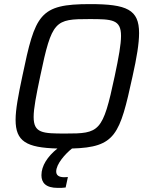

<svg xmlns="http://www.w3.org/2000/svg" viewBox="-20 -716 721 936"><path d="M419 -696C172 -696 152 -647 89 -345C69 -251 56 -182 56 -132C56 -27 108 4 260 8C211 47 182 93 182 138C182 174 202 200 262 200C276 200 288 200 300 198L311 147C302 148 298 148 294 148C265 148 254 137 254 120C254 84 297 35 331 8C544 2 564 -59 626 -343C647 -437 658 -504 658 -555C658 -669 599 -696 419 -696ZM539 -344C481 -71 465 -65 298 -65C187 -65 144 -67 144 -146C144 -187 156 -249 176 -344C233 -617 248 -623 416 -623C527 -623 570 -621 570 -541C570 -500 559 -438 539 -344Z"/></svg>

Font: Saira UNSAM
Style: Italic
Weight: 400
Italic angle: -12°
Designer: Hector Gatti with collaboration of the Omnibus-Type team
Foundry: Omnibus-Type
Version: Version 0.072;PS 000.072;hotconv 1.0.88;makeotf.lib2.5.64775